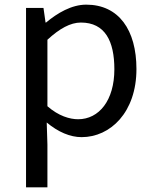

<svg xmlns="http://www.w3.org/2000/svg" viewBox="-20 -577 660 826"><path d="M92 229H184V45L181 -50C230 -9 282 13 331 13C455 13 567 -94 567 -280C567 -448 491 -557 351 -557C288 -557 227 -521 178 -480H176L167 -543H92ZM316 -64C280 -64 232 -78 184 -120V-406C236 -454 283 -480 328 -480C432 -480 472 -400 472 -279C472 -145 406 -64 316 -64Z"/></svg>

Font: Noto Sans HK
Style: Regular
Weight: 400
Designer: Ryoko NISHIZUKA 西塚涼子 (kana, bopomofo & ideographs); Paul D. Hunt (Latin, Greek & Cyrillic); Sandoll Communications 산돌커뮤니
Foundry: Adobe
Version: Version 2.004;hotconv 1.0.118;makeotfexe 2.5.65603